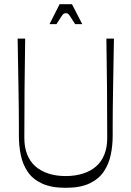

<svg xmlns="http://www.w3.org/2000/svg" viewBox="-20 -884 626 915"><path d="M293 11Q224 11 180 -9.5Q136 -30 112 -65.5Q88 -101 79 -145.5Q70 -190 70 -237Q70 -251 70 -284.5Q70 -318 69.5 -365.5Q69 -413 68 -469Q67 -525 66 -584.5Q65 -644 64 -700H100Q98 -582 97 -463.5Q96 -345 96 -226Q96 -182 109.5 -148Q123 -114 148.5 -91.5Q174 -69 210.5 -57Q247 -45 293 -45Q339 -45 376 -57Q413 -69 438.5 -91.5Q464 -114 477.5 -148Q491 -182 491 -226Q491 -345 490 -463.5Q489 -582 487 -700H523Q522 -644 521 -584.5Q520 -525 519 -468.5Q518 -412 517.5 -365Q517 -318 517 -284.5Q517 -251 517 -237Q517 -191 508 -147Q499 -103 475 -67Q451 -31 407 -10Q363 11 293 11ZM216 -769 264 -864H323L372 -769H338Q322 -795 314.5 -806Q307 -817 303.5 -819Q300 -821 294 -821Q289 -821 284.5 -819Q280 -817 273 -806Q266 -795 249 -769Z"/></svg>

Font: Ojuju Light
Style: Regular
Weight: 300
Designer: Chisaokwu Joboson, Mirko Velimirovic
Foundry: Udi Foundry
Version: Version 1.000